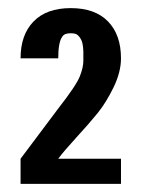

<svg xmlns="http://www.w3.org/2000/svg" viewBox="-20 -739 352 478"><path d="M281.2 -593.8Q281.2 -559.6 262.7 -521.5Q244.1 -483.4 223.1 -457.5Q202.1 -431.6 169.9 -396.5Q137.7 -361.3 125 -343.8H281.2V-281.2H31.2V-343.8L125 -468.8Q169.9 -526.4 178.7 -548.8Q187.5 -571.3 187.5 -587.4Q187.5 -604 187.5 -609.4Q187.5 -614.7 186.5 -623.5Q185.5 -631.8 183.6 -636.7Q181.6 -641.6 178.2 -646.5Q174.8 -651.4 169.4 -654.3Q164.1 -656.2 156.2 -656.2Q148.4 -656.2 143.1 -654.3Q137.7 -652.3 134.3 -646.5Q125 -632.8 125 -593.8H31.2Q31.2 -652.3 63.5 -685.5Q95.7 -718.8 156.2 -718.8Q216.8 -718.8 249 -685.5Q281.2 -652.3 281.2 -593.8Z"/></svg>

Font: Oswald
Style: Book
Weight: 400
Designer: vernon adams
Foundry: vernon adams
Version: Version 1.000